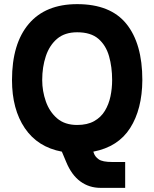

<svg xmlns="http://www.w3.org/2000/svg" viewBox="-20 -730 746 928"><path d="M585 53V178H466Q411 178 368.5 147Q326 116 300 53L279 3Q162 -19 100 -110.5Q38 -202 38 -343Q38 -519 119 -614.5Q200 -710 353 -710Q514 -710 591 -614.5Q668 -519 668 -343Q667 -202 609 -111Q551 -20 431 3L434 11Q439 27 457 40Q475 53 523 53ZM353 -126Q402 -126 435 -144.5Q468 -163 487 -194.5Q506 -226 514 -264.5Q522 -303 522 -343Q522 -406 507 -458.5Q492 -511 455.5 -542.5Q419 -574 353 -574Q293 -574 256 -542.5Q219 -511 201.5 -458.5Q184 -406 184 -343Q184 -290 201.5 -240Q219 -190 256 -158Q293 -126 353 -126Z"/></svg>

Font: Haskoy ExtraBold
Style: Regular
Weight: 800
Designer: Ertekin Erdin
Foundry: Ertekin Erdin
Version: Version 2.000; ttfautohint (v1.8.4.7-5d5b)